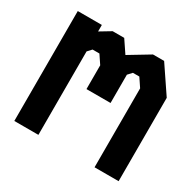

<svg xmlns="http://www.w3.org/2000/svg" viewBox="-124 -689 848 829"><g transform="rotate(30 300.0 -274.0)"><path d="M40 -548V0H160V-416L178.5 -436H212.5L241 -393.5V-275H361V-416L379.5 -436H411.5L440 -393.5V0H560V-415.5L470.5 -548H415L313 -486.5L271.5 -548H214L160 -515.5V-548Z"/></g></svg>

Font: Kode
Style: Regular
Weight: 400
Monospace: yes
Designer: Isa Ozler
Foundry: Kadena LLC
Version: Version 1.000;gftools[0.9.28]